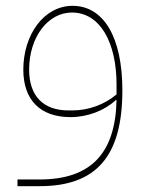

<svg xmlns="http://www.w3.org/2000/svg" viewBox="-20 -399 485 659"><path d="M40 240H116C311 240 400 137 400 -89C400 -271 336 -379 229 -379C131 -379 60 -280 60 -160C60 -57 117 3 222 3C280 3 338 -19 377 -55H380C376 127 292 217 116 217H40ZM229 -20H215C128 -20 80 -70 80 -160C80 -271 144 -356 227 -356C323 -356 380 -254 380 -109V-75C339 -40 283 -20 229 -20Z"/></svg>

Font: IBM Plex Arabic Thin
Style: Regular
Weight: 100
Designer: Mike Abbink, Paul van der Laan, Pieter van Rosmalen, Wael Morcos, Khajak Apelian
Foundry: Bold Monday
Version: Version 1.0